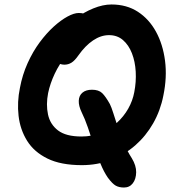

<svg xmlns="http://www.w3.org/2000/svg" viewBox="-20 -729 792 858"><path d="M346 9Q252 9 192 -20.5Q132 -50 101 -100Q70 -150 63 -211.5Q56 -273 69 -336Q80 -395 103.5 -447Q127 -499 157.5 -540Q188 -581 220 -610Q252 -639 281.5 -655Q311 -671 332 -671Q358 -671 374.5 -659Q391 -647 398.5 -630Q406 -613 403 -595Q400 -578 387.5 -566Q375 -554 342 -536Q305 -515 275 -479Q245 -443 224.5 -399.5Q204 -356 195 -313Q185 -262 194.5 -217.5Q204 -173 239.5 -146Q275 -119 344 -119Q391 -119 430.5 -135Q470 -151 501.5 -179.5Q533 -208 553 -243.5Q573 -279 580 -317Q589 -363 586.5 -408.5Q584 -454 569.5 -491Q555 -528 529.5 -550Q504 -572 467 -572Q431 -572 396 -548.5Q361 -525 330 -481Q314 -458 299.5 -449Q285 -440 268 -440Q250 -440 237 -449.5Q224 -459 219 -475.5Q214 -492 217 -512Q224 -546 250.5 -581Q277 -616 315.5 -645Q354 -674 397 -691.5Q440 -709 478 -709Q546 -709 596 -676.5Q646 -644 677 -587.5Q708 -531 717.5 -457.5Q727 -384 710 -302Q697 -235 664.5 -178Q632 -121 584.5 -79.5Q537 -38 476 -14.5Q415 9 346 9ZM534 109Q512 109 497 100.5Q482 92 462 65Q444 39 428.5 1Q413 -37 399.5 -79Q386 -121 372.5 -160Q359 -199 345 -227Q331 -256 332 -279Q333 -302 348.5 -315Q364 -328 391 -328Q421 -328 436.5 -313Q452 -298 471 -264Q478 -250 486.5 -223Q495 -196 506.5 -161Q518 -126 533.5 -89.5Q549 -53 569 -22Q589 11 588.5 41Q588 71 573.5 90Q559 109 534 109Z"/></svg>

Font: Shantell Sans SemiBold
Style: Italic
Weight: 600
Italic angle: -11°
Designer: Stephen Nixon, Anya Danilova, Shantell Martin
Foundry: Arrow Type
Version: Version 1.011;[c5ecc13dd]